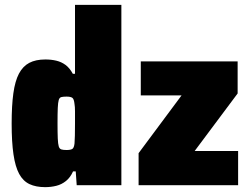

<svg xmlns="http://www.w3.org/2000/svg" viewBox="-20 -763 1033 791"><path d="M166 8Q128 8 101.5 -4.5Q75 -17 59 -46.5Q43 -76 35.5 -127Q28 -178 28 -254Q28 -328 35 -378.5Q42 -429 58 -459.5Q74 -490 100.5 -504Q127 -518 167 -518Q191 -518 212 -513Q233 -508 250 -495.5Q267 -483 280 -459H289V-743H480V0H296L292 -57H281Q270 -32 252 -17.5Q234 -3 212 2.5Q190 8 166 8ZM254 -145Q271 -145 278 -149.5Q285 -154 287 -172Q288 -183 288.5 -204.5Q289 -226 289 -255Q289 -285 289 -304.5Q289 -324 287 -334Q285 -355 278 -360Q271 -365 254 -365Q240 -365 232.5 -363Q225 -361 222 -351Q219 -341 218 -318.5Q217 -296 217 -255Q217 -215 218 -192.5Q219 -170 222 -160Q225 -150 232.5 -147.5Q240 -145 254 -145ZM551 0V-132L728 -370H560V-510H959V-378L782 -141H961V0Z"/></svg>

Font: Saira SemiCondensed Black
Style: Regular
Weight: 900
Width: 4
Designer: Hector Gatti with collaboration of the Omnibus-Type team
Foundry: Omnibus-Type
Version: Version 1.101